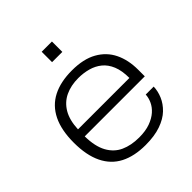

<svg xmlns="http://www.w3.org/2000/svg" viewBox="-197 -857 1006 1006"><g transform="rotate(-45 306.0 -353.5)"><path d="M309 12Q226 12 168.5 -17.5Q111 -47 81 -108.5Q51 -170 51 -263Q51 -356 81 -417Q111 -478 169 -508Q227 -538 312 -538Q397 -538 452 -507Q507 -476 533.5 -421.5Q560 -367 560 -295V-246H115Q116 -171 141 -125.5Q166 -80 210 -60Q254 -40 313 -40Q361 -40 395 -52.5Q429 -65 451 -84.5Q473 -104 484 -128Q495 -152 496 -175H555Q554 -142 540 -109Q526 -76 497.5 -48.5Q469 -21 422 -4.5Q375 12 309 12ZM116 -297H497Q497 -351 482 -387.5Q467 -424 440.5 -445.5Q414 -467 379.5 -476.5Q345 -486 307 -486Q252 -486 210 -466Q168 -446 143.5 -404.5Q119 -363 116 -297ZM269 -642V-719H345V-642Z"/></g></svg>

Font: Archivo SemiExpanded ExtraLight
Style: Regular
Weight: 250
Width: 6
Designer: Hector Gatti
Foundry: Omnibus-Type
Version: Version 2.001